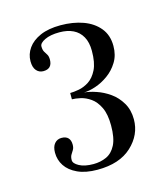

<svg xmlns="http://www.w3.org/2000/svg" viewBox="-70 -790 434 500"><g transform="rotate(-15 147.5 -540.0)"><path d="M133.5 -345Q101.5 -345 80 -355Q58.5 -365 48 -381Q37.5 -397 37.5 -416.5Q37.5 -432.5 44.8 -441Q52 -449.5 63.5 -449.5Q75.5 -449.5 81.5 -443.2Q87.5 -437 87.5 -425Q87.5 -416.5 84.2 -411.2Q81 -406 77.8 -400.8Q74.5 -395.5 74.5 -386.5Q74.5 -377.5 88.8 -369.8Q103 -362 127 -362Q146 -362 162 -369.2Q178 -376.5 187.5 -395Q197 -413.5 197 -447.5Q197 -478 188 -496.5Q179 -515 165.8 -524.2Q152.5 -533.5 139 -536.5Q125.5 -539.5 116 -539.5V-556.5Q125.5 -556.5 139.5 -559Q153.5 -561.5 167 -570.2Q180.5 -579 189.8 -597.5Q199 -616 199 -648Q199 -671 190.5 -686.2Q182 -701.5 166.5 -709Q151 -716.5 129.5 -716.5Q105 -716.5 90 -709.2Q75 -702 75 -693Q75 -683.5 78.2 -678.2Q81.5 -673 84.5 -668Q87.5 -663 87.5 -654.5Q87.5 -642 81.5 -635.8Q75.5 -629.5 63.5 -629.5Q52 -629.5 44.8 -638Q37.5 -646.5 37.5 -663Q37.5 -682 48.8 -698Q60 -714 82.2 -723.8Q104.5 -733.5 137 -733.5Q170.5 -733.5 197.5 -723.8Q224.5 -714 240.5 -694.5Q256.5 -675 256.5 -646Q256.5 -621 245.2 -602.8Q234 -584.5 217.2 -572.5Q200.5 -560.5 182.5 -554.5Q164.5 -548.5 151 -548.5Q165 -547.5 183.5 -541.2Q202 -535 219 -523Q236 -511 247.2 -492Q258.5 -473 258.5 -447.5Q258.5 -406 225.8 -375.5Q193 -345 133.5 -345Z"/></g></svg>

Font: Imbue 48pt Light
Style: Regular
Weight: 300
Designer: Tyler Finck
Foundry: Etcetera Type Company
Version: Version 1.102